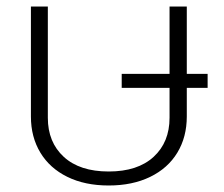

<svg xmlns="http://www.w3.org/2000/svg" viewBox="-20 -555 688 590"><path d="M75 -197V-535H127V-193Q127 -118 176 -73Q225 -28 314 -28Q403 -28 452 -73Q501 -118 501 -193V-285H354V-328H501V-535H554V-328H618V-285H554V-197Q554 -134 525 -86Q496 -38 441.5 -11.5Q387 15 314 15Q241 15 187 -11.5Q133 -38 104 -86Q75 -134 75 -197Z"/></svg>

Font: Prompt ExtraLight
Style: Regular
Weight: 275
Designer: Katatrad Team
Foundry: CadsonDemak
Version: Version 1.000